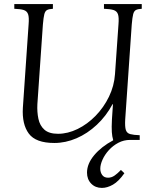

<svg xmlns="http://www.w3.org/2000/svg" viewBox="-20 -685 761 940"><path d="M246 15Q155 15 121 -31Q87 -77 92 -158L120 -565Q123 -600 117.5 -615.5Q112 -631 96 -636Q80 -641 50 -642V-665H239V-642Q220 -641 210.5 -636Q201 -631 197 -615.5Q193 -600 190 -565L163 -175Q161 -137 168 -103.5Q175 -70 197.5 -50Q220 -30 264 -30Q312 -30 360 -53.5Q408 -77 448 -118Q488 -159 513.5 -211.5Q539 -264 543 -322L560 -565Q563 -600 557.5 -615.5Q552 -631 535.5 -636Q519 -641 489 -642V-665H674V-642Q655 -641 645.5 -636Q636 -631 632 -615.5Q628 -600 625 -565L593 -100Q591 -65 596 -49Q601 -33 617.5 -28.5Q634 -24 664 -23V0H534Q529 -16 527.5 -38.5Q526 -61 528 -100L533 -175H531Q500 -117 454 -74Q408 -31 354.5 -8Q301 15 246 15ZM617 0Q586 0 559.5 14Q533 28 513 50Q493 72 482 96.5Q471 121 471 141Q471 159 480.5 172Q490 185 509 185Q526 185 541 174.5Q556 164 572 147L589 163Q561 203 533 219Q505 235 479 235Q447 235 426.5 214Q406 193 406 160Q406 117 441 75Q476 33 534 2V0Z"/></svg>

Font: Bona Nova SC
Style: Italic
Weight: 400
Italic angle: -4°
Designer: Mateusz Machalski
Foundry: Capitalics
Version: Version 4.001; ttfautohint (v1.8.4.7-5d5b)